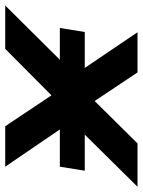

<svg xmlns="http://www.w3.org/2000/svg" viewBox="42 -606 534 717"><g transform="rotate(90 308.5 -247.0)"><path d="M-30 0 254 -286 256 -219 70 -494H220L338 -317H310L485 -494H647L376 -220L377 -286L572 0H421L294 -190H323L132 0ZM54 -204 69 -297H587L572 -204Z"/></g></svg>

Font: Nunito Sans 10pt SemiExpanded
Style: Bold Italic
Weight: 700
Width: 6
Italic angle: -9°
Designer: Vernon Adams
Foundry: Vernon Adams
Version: Version 3.101;gftools[0.9.27]